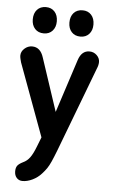

<svg xmlns="http://www.w3.org/2000/svg" viewBox="-55 -615 501 851"><g transform="rotate(5 195.5 -189.5)"><path d="M145 -1 129 40Q116 74 103.5 91Q91 108 73 116Q55 125 48.5 134Q42 143 42 159Q42 177 52 188Q62 199 78 199Q99 199 122 188Q145 177 162 158Q174 145 182.5 132.5Q191 120 199.5 101Q208 82 220 51L363 -326Q370 -342 370 -356Q370 -373 356.5 -386Q343 -399 324 -399Q289 -399 275 -356L198 -119L120 -354Q106 -399 69 -399Q50 -399 35 -385.5Q20 -372 20 -354Q20 -348 22 -339.5Q24 -331 26 -324ZM115 -578Q90 -578 75.5 -562Q61 -546 61 -519Q61 -493 75.5 -477Q90 -461 115 -461Q139 -461 153.5 -477Q168 -493 168 -519Q168 -546 153.5 -562Q139 -578 115 -578ZM278 -578Q253 -578 238.5 -562Q224 -546 224 -519Q224 -493 238.5 -477Q253 -461 278 -461Q302 -461 316.5 -477Q331 -493 331 -519Q331 -546 316.5 -562Q302 -578 278 -578Z"/></g></svg>

Font: Beiruti SemiBold
Style: Regular
Weight: 600
Designer: Arlette Boutros
Foundry: Boutros
Version: Version 1.41